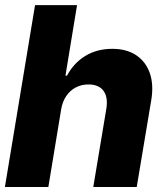

<svg xmlns="http://www.w3.org/2000/svg" viewBox="-24 -748 654 768"><path d="M220.7 -311 169.4 0H-4.4L116.2 -727.5H284.2L237.8 -445.3H244.1Q270.5 -495.6 317.1 -524.2Q363.8 -552.7 425.3 -552.7Q482.4 -552.7 520.8 -527.1Q559.1 -501.5 575.2 -455.6Q591.3 -409.7 581.1 -347.7L522.9 0H349.1L401.4 -313.5Q408.7 -358.9 390.1 -384.5Q371.6 -410.2 329.6 -410.2Q302.2 -410.2 279.5 -398.4Q256.8 -386.7 241.5 -364.5Q226.1 -342.3 220.7 -311Z"/></svg>

Font: Inter Tight ExtraBold
Style: Italic
Weight: 800
Italic angle: -9.39999°
Designer: Rasmus Andersson
Foundry: rsms
Version: Version 3.004